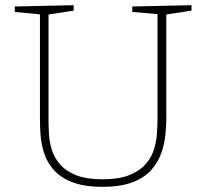

<svg xmlns="http://www.w3.org/2000/svg" viewBox="-20 -713 794 740"><path d="M490 -688 718 -693V-672L613 -656L621 -667V-256Q621 -228 617.5 -193.5Q614 -159 602 -124Q590 -89 564 -59Q538 -29 492 -11Q446 7 375 7Q303 7 257 -11.5Q211 -30 185.5 -60Q160 -90 149.5 -124Q139 -158 136.5 -190.5Q134 -223 134 -247V-667L142 -657L37 -667V-688L264 -693V-672L159 -656L167 -667V-247Q167 -223 169 -192.5Q171 -162 181 -132Q191 -102 213 -77.5Q235 -53 274 -37.5Q313 -22 375 -22Q438 -22 478 -38Q518 -54 541 -80Q564 -106 573.5 -137.5Q583 -169 585 -200Q587 -231 587 -256V-667L595 -658L490 -667Z"/></svg>

Font: Bitter Thin ExtraLight
Style: Regular
Weight: 250
Version: Version 2.002